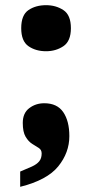

<svg xmlns="http://www.w3.org/2000/svg" viewBox="-20 -568 357 742"><path d="M58 154V95Q85 84 103.5 75.5Q122 67 131.5 55.5Q141 44 141 25Q141 11 130 4Q119 -3 104.5 -12Q90 -21 79 -39.5Q68 -58 68 -93Q68 -131 93 -150Q118 -169 151 -169Q201 -169 224.5 -134.5Q248 -100 248 -42Q248 22 205 75Q162 128 58 154ZM158 -370Q118 -370 90 -389.5Q62 -409 62 -459Q62 -510 90 -529Q118 -548 158 -548Q196 -548 225 -529Q254 -510 254 -459Q254 -409 225 -389.5Q196 -370 158 -370Z"/></svg>

Font: Noto Serif Khmer Black
Style: Regular
Weight: 900
Version: Version 2.003